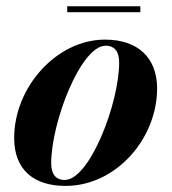

<svg xmlns="http://www.w3.org/2000/svg" viewBox="-20 -600 566 630"><path d="M200.5 -579.5V-560H440.5V-579.5ZM195 10C361 10 495.5 -145 495.5 -310C495.5 -410 433 -470 324.5 -470C166 -470 26.5 -314.5 26.5 -147C26.5 -47 86.5 10 195 10ZM192.5 -9.5C161.5 -9.5 148 -30.5 148 -64.5C148 -198.5 245 -450 326.5 -450C357.5 -450 371 -429 371 -395C371 -261 274 -9.5 192.5 -9.5Z"/></svg>

Font: Bodoni* 11pt
Style: Bold Italic
Weight: 700
Italic angle: -13°
Version: Version 2.3